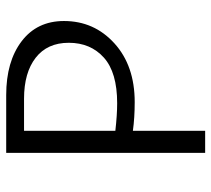

<svg xmlns="http://www.w3.org/2000/svg" viewBox="-52 -646 698 635"><g transform="rotate(-90 297.5 -329.0)"><path d="M300 -658Q411 -658 478 -607Q545 -556 545 -467Q545 -367 471 -300Q397 -233 277 -233Q225 -233 182 -239V0H109V-658ZM273 -291Q375 -291 424 -335Q473 -379 473 -451Q473 -522 423.5 -560.5Q374 -599 288 -599H182V-297Q235 -291 273 -291Z"/></g></svg>

Font: EauTestSC
Style: Regular
Weight: 400
Designer: Christian Thalmann (Catharsis Fonts)
Version: Version 0.001;PS 000.001;hotconv 1.0.88;makeotf.lib2.5.64775